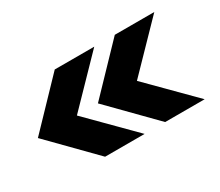

<svg xmlns="http://www.w3.org/2000/svg" viewBox="-71 -556 724 633"><g transform="rotate(-30 290.5 -240.0)"><path d="M16.1 -237.8 177.2 -405.8H327.6L164.6 -237.8L327.6 -73.7H177.2ZM244.6 -237.8 405.8 -405.8H556.2L393.1 -237.8L556.2 -73.7H405.8Z"/></g></svg>

Font: Selawik
Style: Bold
Weight: 700
Designer: Aaron Bell
Foundry: Microsoft Corporation
Version: Version 1.01